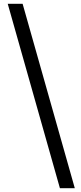

<svg xmlns="http://www.w3.org/2000/svg" viewBox="-20 -819 430 1019"><path d="M298 180 21 -799H100L377 180Z"/></svg>

Font: Noto Sans SC Medium
Style: Regular
Weight: 500
Designer: Ryoko NISHIZUKA  (kana, bopomofo & ideographs); Paul D. Hunt (Latin, Greek & Cyrillic); Sandoll Communications , Soo-you
Foundry: Adobe
Version: Version 2.004-H2;hotconv 1.0.118;makeotfexe 2.5.65603